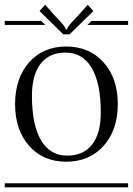

<svg xmlns="http://www.w3.org/2000/svg" viewBox="-29 -797 565 817"><path d="M-8.8 -17.1H516.1V0H-8.8ZM399.9 -318.8Q399.9 -442.4 361.3 -507.8Q322.8 -573.2 250 -573.2Q180.7 -573.2 143.8 -525.9Q106.9 -478.5 106.9 -389.2Q106.9 -265.6 145.5 -200.2Q184.1 -134.8 256.8 -134.8Q326.2 -134.8 363 -182.1Q399.9 -229.5 399.9 -318.8ZM95 -176.3Q35.2 -243.7 35.2 -354Q35.2 -464.4 95 -531.7Q154.8 -599.1 252.9 -599.1Q351.1 -599.1 411.6 -531.7Q472.2 -464.4 472.2 -354Q472.2 -243.7 411.6 -176.3Q351.1 -108.9 252.9 -108.9Q154.8 -108.9 95 -176.3ZM-8.8 -708H146L164.1 -690.9H-8.8ZM360.8 -708H516.1V-690.9H342.8ZM267.1 -650.9H240.2L139.2 -750L163.1 -776.9L200.2 -734.9Q204.6 -730 211.4 -722.7Q218.3 -715.3 221.9 -711.7Q225.6 -708 230.7 -702.4Q235.8 -696.8 238.5 -693.1Q241.2 -689.5 244.4 -685.3Q247.6 -681.2 249 -678Q250.5 -674.8 251 -671.9H255.9Q256.8 -675.8 259.3 -680.4Q261.7 -685.1 267.6 -692.1Q273.4 -699.2 277.6 -703.6Q281.7 -708 292 -718.8Q302.2 -729.5 307.1 -734.9L344.2 -776.9L368.2 -750Z"/></svg>

Font: FoglihtenFr01
Style: Regular
Weight: 500
Version: Version 0.68